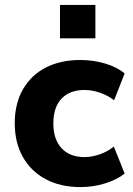

<svg xmlns="http://www.w3.org/2000/svg" viewBox="-20 -750 540 781"><path d="M307 11Q226 11 166 -21Q106 -53 73 -111.5Q40 -170 40 -249Q40 -328 73 -386Q106 -444 166 -475Q226 -506 307 -506Q359 -506 408 -491.5Q457 -477 487 -451L444 -342Q419 -362 386.5 -373Q354 -384 324 -384Q264 -384 230.5 -349Q197 -314 197 -248Q197 -183 230.5 -147Q264 -111 324 -111Q354 -111 386.5 -122.5Q419 -134 443 -154L487 -44Q456 -19 407.5 -4Q359 11 307 11ZM224 -594V-730H368V-594Z"/></svg>

Font: Nunito Sans 10pt ExtraBold
Style: Regular
Weight: 800
Designer: Vernon Adams
Foundry: Vernon Adams
Version: Version 3.101;gftools[0.9.27]